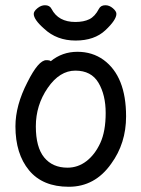

<svg xmlns="http://www.w3.org/2000/svg" viewBox="-20 -690 540 734"><path d="M243 24Q143 24 91 -39Q39 -102 39 -207Q39 -287 85 -376Q127 -460 157 -460Q171 -460 174 -456Q218 -492 276 -492Q333 -492 376 -461Q462 -398 462 -245Q462 -142 405 -64Q343 24 243 24ZM238 -49Q278 -49 310.5 -74Q343 -99 363.5 -143.5Q384 -188 384 -258Q384 -327 356.5 -373.5Q329 -420 268 -420Q208 -420 162.5 -354Q117 -288 117 -207Q117 -127 149 -88Q181 -49 238 -49ZM269 -535Q197 -535 149 -580Q109 -615 109 -637Q109 -647 123 -658.5Q137 -670 152 -670Q170 -670 177 -656Q203 -606 268 -606Q300 -606 321.5 -616.5Q343 -627 358 -656Q365 -670 383 -670Q398 -670 411.5 -658.5Q425 -647 425 -637Q425 -614 383 -574.5Q341 -535 269 -535Z"/></svg>

Font: LXGW WenKai Mono TC
Style: Bold
Weight: 700
Designer: LXGW / Fontworks Inc.
Foundry: LXGW / Fontworks Inc.
Version: Version 1.330